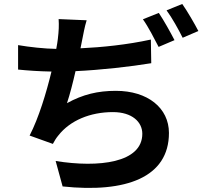

<svg xmlns="http://www.w3.org/2000/svg" viewBox="-20 -885 1040 966"><path d="M739 -686C620 -660 493 -647 385 -642L393 -682C400 -715 405 -748 416 -783L275 -789C277 -756 276 -732 271 -689C269 -675 267 -658 263 -639C203 -640 130 -648 71 -658V-535C120 -530 178 -526 239 -525C213 -418 175 -292 129 -203L246 -161C255 -178 263 -191 274 -204C333 -279 434 -321 548 -321C645 -321 696 -271 696 -212C696 -66 477 -40 260 -75L295 53C615 87 830 7 830 -216C830 -342 723 -428 563 -428C472 -428 397 -410 317 -366C332 -411 347 -470 360 -527C489 -533 638 -550 741 -567ZM699 -788C727 -749 757 -689 778 -649L858 -683C839 -720 804 -783 779 -820ZM818 -833C846 -795 878 -737 899 -695L978 -729C960 -764 923 -828 897 -865Z"/></svg>

Font: Noto Sans CJK KR Bold
Style: Regular
Weight: 700
Designer: Ryoko NISHIZUKA (kana & ideographs); Paul D. Hunt (Latin, Greek & Cyrillic); Wenlong ZHANG (bopomofo); Sandoll Communica
Foundry: Adobe Systems Incorporated
Version: Version 1.004;PS 1.004;hotconv 1.0.82;makeotf.lib2.5.63406